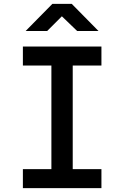

<svg xmlns="http://www.w3.org/2000/svg" viewBox="-20 -970 640 990"><path d="M98 0V-98H245V-632H98V-730H503V-632H355V-98H503V0ZM112 -810 250 -950H350L488 -810H378L299 -886L223 -810Z"/></svg>

Font: JetBrains Mono SemiBold
Style: Regular
Weight: 472
Monospace: yes
Designer: Philipp Nurullin, Konstantin Bulenkov
Foundry: JetBrains
Version: Version 2.305; ttfautohint (v1.8.4.7-5d5b)